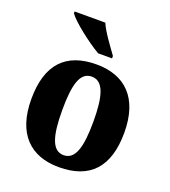

<svg xmlns="http://www.w3.org/2000/svg" viewBox="-141 -869 869 982"><g transform="rotate(20 294.0 -378.0)"><path d="M282 -606H358V-619C331 -657 282 -721 263 -766H96V-756C119 -721 220 -642 282 -606ZM292 10C460 10 547 -82 547 -270C547 -458 451 -550 295 -550C128 -550 41 -458 41 -270C41 -82 136 10 292 10ZM294 -56C231 -56 209 -130 209 -270C209 -411 230 -483 293 -483C356 -483 379 -411 379 -270C379 -130 357 -56 294 -56Z"/></g></svg>

Font: Noto Serif Tamil SemiCondensed ExtraBold
Style: Regular
Weight: 800
Width: 4
Designer: Indian Type Foundry, Tom Grace, and the Monotype Design Team
Foundry: Monotype Imaging Inc.
Version: Version 2.004